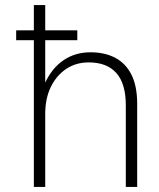

<svg xmlns="http://www.w3.org/2000/svg" viewBox="-20 -740 628 760"><path d="M44 -581V-620H286V-581ZM114 0V-720H159V-413Q186 -471 232 -502Q278 -533 338 -533Q396 -533 437.5 -510.5Q479 -488 501 -443Q523 -398 523 -329V0H478V-323Q478 -409 440.5 -451Q403 -493 331 -493Q281 -493 242.5 -467.5Q204 -442 181.5 -396.5Q159 -351 159 -289V0Z"/></svg>

Font: DM Sans 10pt ExtraLight
Style: Regular
Weight: 250
Version: Version 4.004;gftools[0.9.30]